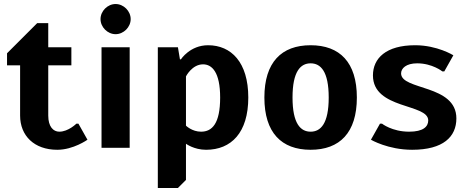

<svg xmlns="http://www.w3.org/2000/svg" viewBox="-20 -735 2320 955"><path d="M275 -80C245 -80 220 -105 220 -160V-410H335V-500H220V-620H165L15 -470V-410H80V-160C80 -60 150 10 265 10C345 10 415 -40 415 -40L370 -120H360C360 -120 320 -80 275 -80Z M485 -500V0H625V-500ZM555 -715C515 -715 480 -680 480 -640C480 -600 515 -565 555 -565C595 -565 630 -600 630 -640C630 -680 595 -715 555 -715Z M905 -355C905 -355 935 -415 990 -415C1035 -415 1075 -375 1075 -250C1075 -120 1035 -80 980 -80C935 -80 905 -110 905 -110ZM765 200H865L905 160V-20C905 -20 945 10 1005 10C1130 10 1215 -75 1215 -250C1215 -425 1130 -510 1015 -510C925 -510 880 -440 880 -440H875L865 -500H765Z M1615 -250C1615 -120 1575 -80 1525 -80C1475 -80 1435 -120 1435 -250C1435 -380 1475 -420 1525 -420C1575 -420 1615 -380 1615 -250ZM1755 -250C1755 -425 1670 -510 1525 -510C1380 -510 1295 -425 1295 -250C1295 -75 1380 10 1525 10C1670 10 1755 -75 1755 -250Z M2045 -510C1900 -510 1835 -445 1835 -360C1835 -190 2110 -221 2110 -136C2110 -105 2085 -80 2015 -80C1930 -80 1880 -120 1880 -120H1870L1825 -40C1825 -40 1910 10 2030 10C2185 10 2250 -55 2250 -146C2250 -316 1975 -285 1975 -370C1975 -395 2000 -420 2055 -420C2130 -420 2180 -380 2180 -380H2190L2235 -460C2235 -460 2155 -510 2045 -510Z"/></svg>

Font: Scada
Style: Bold
Weight: 700
Designer: Jovanny Lemonad
Foundry: Jovanny Lemonad
Version: Version 3.005